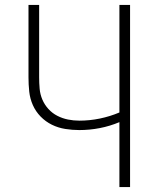

<svg xmlns="http://www.w3.org/2000/svg" viewBox="-20 -755 640 775"><path d="M462 0V-262Q424 -246 383 -238Q342 -230 300 -230Q272 -230 243.5 -234.5Q215 -239 189.5 -251.5Q164 -264 144 -284.5Q124 -305 112.5 -331Q101 -357 98 -385.5Q95 -414 95 -443V-735H138V-443Q138 -420 140 -397Q142 -374 151 -353Q160 -332 175.5 -315Q191 -298 211.5 -287.5Q232 -277 254.5 -272.5Q277 -268 300 -268Q342 -268 383 -276.5Q424 -285 462 -301V-735H505V0Z"/></svg>

Font: Iosevka Aile Extralight
Style: Regular
Weight: 200
Designer: Belleve Invis
Foundry: Belleve Invis
Version: Version 31.1.0; ttfautohint (v1.8.4)